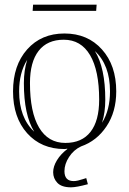

<svg xmlns="http://www.w3.org/2000/svg" viewBox="-20 -614 546 813"><path d="M412.1 -94.2Q445.8 -147.9 445.8 -227.1Q445.8 -338.4 381.8 -397.9Q425.8 -326.7 425.8 -191.9Q425.8 -137.7 412.1 -94.2ZM95.2 -360.8Q61 -306.2 61 -227.1Q61 -115.7 125 -56.2Q81.1 -127.4 81.1 -262.2Q81.1 -315.9 95.2 -360.8ZM472.2 -227.1Q472.2 -140.6 430.9 -78.9Q389.6 -17.1 323.2 5.9Q292 20.5 272.5 50.5Q252.9 80.6 252.9 110.8Q252.9 152.8 292 152.8Q300.3 152.8 310.5 150.4Q320.8 147.9 331.3 144.5Q341.8 141.1 345.2 140.1L352.1 166Q303.2 179.2 280.8 179.2Q241.2 179.2 223.1 160.4Q205.1 141.6 205.1 115.2Q205.1 90.8 221.2 64.5Q237.3 38.1 265.1 17.1L264.2 15.1Q261.2 17.1 252.9 17.1Q154.8 17.1 95 -49.8Q35.2 -116.7 35.2 -227.1Q35.2 -337.4 95 -404.8Q154.8 -472.2 252.9 -472.2Q351.1 -472.2 411.6 -404.8Q472.2 -337.4 472.2 -227.1ZM399.9 -191.9Q399.9 -315.4 361.3 -380.6Q322.8 -445.8 250 -445.8Q180.2 -445.8 143.6 -398.7Q106.9 -351.6 106.9 -262.2Q106.9 -138.7 145.5 -73.7Q184.1 -8.8 256.8 -8.8Q326.7 -8.8 363.3 -55.7Q399.9 -102.5 399.9 -191.9ZM387.2 -567.9H118.2L120.1 -594.2H389.2Z"/></svg>

Font: FoglihtenNo01
Style: Regular
Weight: 500
Version: Version 0.61